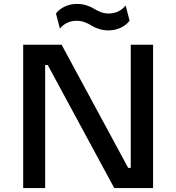

<svg xmlns="http://www.w3.org/2000/svg" viewBox="-20 -958 898 978"><path d="M532.2 -803.2Q506.3 -803.2 483.4 -810.8Q460.4 -818.4 446.3 -827.6Q432.1 -836.9 412.1 -844.5Q392.1 -852.1 371.1 -852.1Q316.9 -852.1 285.2 -812L265.1 -889.2Q281.2 -910.6 309.1 -924.3Q336.9 -938 373 -938Q398.9 -938 421.9 -930.4Q444.8 -922.9 459 -913.6Q473.1 -904.3 492.9 -896.7Q512.7 -889.2 533.2 -889.2Q560.1 -889.2 582.8 -900.1Q605.5 -911.1 620.1 -930.2L640.1 -852.1Q623 -830.6 595 -816.9Q566.9 -803.2 532.2 -803.2ZM210 0H98.1V-730H293.9L632.8 -103H646V-730H759.8V0H562L223.1 -627H210Z"/></svg>

Font: Sora Medium
Style: Regular
Weight: 500
Designer: Jonathan Barnbrook, Julián Moncada
Foundry: Barnbrook Fonts
Version: Version 2.000